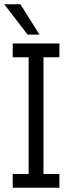

<svg xmlns="http://www.w3.org/2000/svg" viewBox="-20 -885 340 905"><path d="M40 0V-65H115V-615H40V-680H260V-615H185V-65H260V0ZM110 -722 0 -865H76L166 -722Z"/></svg>

Font: Teachers
Style: Regular
Weight: 400
Designer: Alfredo Marco Pradil, Chank Diesel
Version: Version 1.001